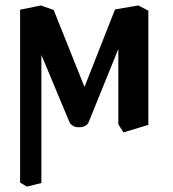

<svg xmlns="http://www.w3.org/2000/svg" viewBox="-20 -466 638 709"><path d="M417 -6.8V-285.2L307.1 -14.2Q298.3 3.9 271 3.9Q247.1 3.9 236.8 -14.2L132.8 -263.2V210L79.1 223.1L54.2 208V-430.2L130.9 -445.8L178.2 -429.2L292 -145Q385.7 -381.8 404.8 -431.2L490.2 -445.8L527.8 -426.8V-4.9L436 22.9Z"/></svg>

Font: Common Serif
Style: Bold
Weight: 700
Designer: Philipp H. Poll, Khaled Hosny
Foundry: Stefan Peev, Context Ltd.
Version: Version 1.026